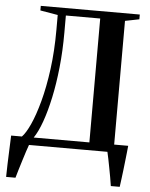

<svg xmlns="http://www.w3.org/2000/svg" viewBox="-61 -792 799 1022"><g transform="rotate(5 339.0 -281.5)"><path d="M10.5 180Q11 145.5 12.2 109Q13.5 72.5 15 34.5Q16.5 -3.5 18 -41.5H75.5Q96 -62 119 -112.5Q142 -163 162.5 -239Q183 -315 196 -412.2Q209 -509.5 209 -623.5V-702.5L115 -718.5V-743H644V-717.5L568.5 -702.5V-41.5H643.5Q641.5 -20.5 639 1.8Q636.5 24 634 46.8Q631.5 69.5 628.8 92.2Q626 115 623.2 137.2Q620.5 159.5 617.5 180H570Q567 159 562.5 134Q558 109 553.2 83.8Q548.5 58.5 544 36.5Q539.5 14.5 536 0H117Q112 13.5 104.5 36.2Q97 59 88.8 85.8Q80.5 112.5 73 137.2Q65.5 162 60.5 180ZM138.5 -41.5H436V-703.5H252.5V-612Q252.5 -514 243.2 -425.8Q234 -337.5 218 -263Q202 -188.5 181.8 -131.8Q161.5 -75 138.5 -41.5Z"/></g></svg>

Font: Merriweather 120pt SemiBold
Style: Regular
Weight: 600
Version: Version 2.100